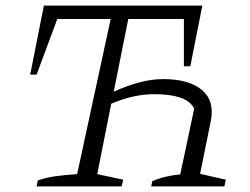

<svg xmlns="http://www.w3.org/2000/svg" viewBox="-20 -667 893 687"><path d="M111 0 115 -21Q141 -31 176 -36Q211 -41 256 -44L376 -599H185L111 -400H88L137 -647H704L661 -430H638V-599H439L387 -339Q431 -359 476 -371.5Q521 -384 564 -384Q656 -384 702.5 -345Q749 -306 734 -233L696 -45L788 -24L783 0H521L525 -19Q552 -30 577 -35.5Q602 -41 625 -43L675 -279Q659 -307 623 -318.5Q587 -330 532 -330Q458 -330 378 -296L328 -44L421 -24L415 0Z"/></svg>

Font: Piazzolla Light
Style: Italic
Weight: 300
Italic angle: -11.3°
Designer: Juan Pablo del Peral
Foundry: Huerta Tipografica
Version: Version 1.330